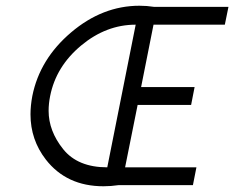

<svg xmlns="http://www.w3.org/2000/svg" viewBox="-20 -649 821 673"><path d="M395 0Q369.1 3.9 342.8 3.9Q213.4 3.9 140.6 -89.8Q86.9 -159.2 86.9 -248Q86.9 -278.8 93.3 -312.5Q119.1 -441.9 229.2 -535.4Q339.4 -628.9 468.8 -628.9Q495.1 -628.9 519.5 -625H780.8L768.1 -562.5H518.1L474.6 -343.8H662.1L649.9 -281.2H462.4L418.5 -62.5H668.5L656.2 0ZM455.6 -562.5Q352.1 -562.5 264.2 -489.3Q176.3 -416 155.8 -312.5Q150.4 -285.6 150.4 -260.7Q150.4 -189.9 201.4 -126.2Q252.4 -62.5 356 -62.5Z"/></svg>

Font: Juliett
Style: Italic
Weight: 400
Italic angle: -11.25°
Designer: GGBotNet
Foundry: GGBotNet
Version: 0.60